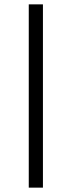

<svg xmlns="http://www.w3.org/2000/svg" viewBox="-20 -721 329 881"><path d="M112 140V-701H177V140Z"/></svg>

Font: Average
Style: Regular
Weight: 400
Designer: Eduardo Tunni
Foundry: Eduardo Rodriguez Tunni
Version: Version 1.003; ttfautohint (v1.8.4.7-5d5b)